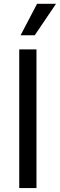

<svg xmlns="http://www.w3.org/2000/svg" viewBox="-20 -959 306 979"><path d="M166 0V-707H78.1V0ZM168.9 -939.5 85 -779.3H157.2L265.6 -939.5Z"/></svg>

Font: Pretendard Variable
Style: Regular
Weight: 400
Designer: Base glyphs from Inter by Rasmus Andersson; Hangeul glyphs from Noto Sans CJK(Source Han Sans) by Jang Soo-young and Kan
Foundry: Kil Hyung-jin
Version: Version 1.309;Glyphs 3.2 (3225)